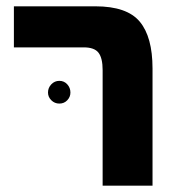

<svg xmlns="http://www.w3.org/2000/svg" viewBox="-20 -588 570 608"><path d="M305 -366Q305 -404 292 -421Q279 -438 245 -438H24V-568H282Q382 -568 422.5 -519.5Q463 -471 463 -371V0H305ZM132 -295Q132 -310 142.5 -321Q153 -332 168 -332Q183 -332 193 -321Q203 -310 203 -295Q203 -281 193 -270.5Q183 -260 168 -260Q153 -260 142.5 -270.5Q132 -281 132 -295Z"/></svg>

Font: FiraGOUPP
Style: Bold
Weight: 700
Designer: bBox Type
Foundry: bBox Type GmbH
Version: Version 1.001